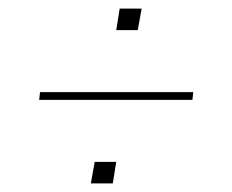

<svg xmlns="http://www.w3.org/2000/svg" viewBox="-20 -563 540 446"><path d="M250 -493 258 -543H309L300 -493ZM71 -331 73 -349H429L427 -331ZM191 -137 200 -187H250L242 -137Z"/></svg>

Font: Iosevka SS04 Thin
Style: Italic
Weight: 100
Italic angle: -9°
Monospace: yes
Designer: Belleve Invis
Foundry: Belleve Invis
Version: Version 19.0.0; ttfautohint (v1.8.4)